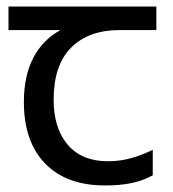

<svg xmlns="http://www.w3.org/2000/svg" viewBox="-20 -557 530 587"><path d="M301 10Q183 10 118 -57Q53 -124 53 -245Q53 -325 82 -380.5Q111 -436 165 -465H6V-537H458V-465H345Q251 -465 197.5 -411.5Q144 -358 144 -252Q144 -165 187 -114.5Q230 -64 310 -64Q347 -64 381 -73.5Q415 -83 447 -99V-21Q418 -5 383 2.5Q348 10 301 10Z"/></svg>

Font: ugurmukhi85
Style: Book
Weight: 400
Designer: Jelle Bosma - Monotype Design Team
Foundry: Monotype Imaging Inc.
Version: Version 2.003